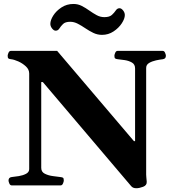

<svg xmlns="http://www.w3.org/2000/svg" viewBox="-20 -955 879 989"><path d="M40.5 0Q32.2 0 28.1 -9.8Q23.9 -19.5 23.9 -24.9Q23.9 -41 40 -43Q55.7 -44.4 76.9 -47.9Q98.1 -51.3 114.3 -59.8Q130.4 -68.4 130.4 -84V-576.2Q130.4 -597.2 113.3 -613Q96.2 -628.9 74.2 -638.7Q52.2 -648.4 37.1 -649.9Q26.9 -650.9 23.2 -654.1Q19.5 -657.2 19.5 -668Q19.5 -673.3 23.7 -683.1Q27.8 -692.9 36.1 -692.9H274.4L669.9 -228H675.8V-602.5Q675.8 -623.5 659.7 -632.8Q643.7 -642.1 623 -645.3Q602.2 -648.4 586.9 -649.9Q576.7 -650.9 573 -654.1Q569.3 -657.2 569.3 -668Q569.3 -673.3 573.5 -683.1Q577.6 -692.9 585.9 -692.9H817.9Q826.2 -692.9 830.3 -683.1Q834.5 -673.3 834.5 -668Q834.5 -651.9 818.4 -649.9Q803.7 -648.4 783.4 -644Q763.2 -639.6 748 -630.6Q732.9 -621.6 732.9 -605V-55.3Q732.9 -46 733.9 -39.9Q734.9 -33.8 735.8 -19.5Q737.3 -0.5 717.3 7.1Q697.3 14.6 682.1 14.6Q664.6 14.6 655.8 3.9L200.7 -532.2H192.4V-90.3Q192.4 -69.3 210.9 -60.1Q229.5 -50.8 252.9 -47.9Q276.4 -44.9 291 -43Q301.3 -42 304.9 -39.1Q308.6 -36.1 308.6 -24.9Q308.6 -19.5 304.4 -9.8Q300.3 0 292 0ZM505.4 -775.4Q481.9 -775.4 460.7 -785.6Q439.5 -795.9 419.7 -809.3Q399.9 -822.8 380.6 -832.8Q361.3 -842.8 341.8 -842.8Q316.4 -842.8 304.7 -831.3Q293 -819.8 285.9 -808.3Q278.8 -796.9 266.6 -796.9Q257.3 -796.9 248.3 -808.3Q239.3 -819.8 239.3 -832Q239.3 -851.1 254.4 -875Q269.5 -898.9 296.6 -916.7Q323.7 -934.6 358.4 -934.6Q381.8 -934.6 401.6 -924.3Q421.4 -914.1 440.2 -900.6Q459 -887.2 477.8 -877Q496.6 -866.7 517.6 -866.7Q543.9 -866.7 556.4 -878.2Q568.8 -889.6 576.4 -901.1Q584 -912.6 595.7 -912.6Q605 -912.6 614 -901.4Q623 -890.1 623 -877.4Q623 -858.9 607.2 -834.7Q591.3 -810.5 564.7 -793Q538.1 -775.4 505.4 -775.4Z"/></svg>

Font: Gelasio
Style: Regular
Weight: 400
Designer: Eben Sorkin
Foundry: Eben Sorkin
Version: Version 1.008